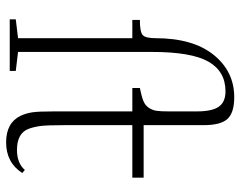

<svg xmlns="http://www.w3.org/2000/svg" viewBox="-98 -668 778 621"><g transform="rotate(90 290.5 -357.0)"><path d="M42 0V-19.5L103 -26.9V-396.5H43.9V-420.9Q83 -420.9 93 -430.2Q103 -439.5 103 -471.2Q103 -592.3 156.7 -659.2Q210.4 -726.1 293.9 -726.1Q344.2 -726.1 364.3 -704.1Q384.3 -682.1 384.3 -626.5V-433.1H554.2V-396.5H384.3V-176.3Q384.3 -120.6 387 -99.9Q389.6 -79.1 396 -61.5Q410.2 -23.4 464.4 -23.4Q506.8 -23.4 529.3 -48.8L539.1 -40.5Q505.4 11.7 439.9 11.7Q376.5 11.7 354 -35.2Q345.7 -53.2 342.8 -73Q339.8 -92.8 339.8 -143.1V-396.5H264.2V-420.9Q291 -426.3 305.7 -432.1Q320.3 -438 328.1 -449.7Q335.9 -461.4 337.9 -474.9Q339.8 -488.3 339.8 -514.2V-605Q339.8 -654.3 324.7 -676Q309.6 -697.8 274.9 -697.8Q210.4 -697.8 179 -642.8Q147.5 -587.9 147.5 -460V-26.9L209 -19.5V0Z"/></g></svg>

Font: Elstob ExtraLight
Style: Regular
Weight: 200
Designer: Peter S. Baker
Version: Version 1.015